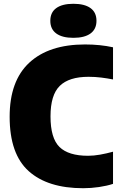

<svg xmlns="http://www.w3.org/2000/svg" viewBox="-20 -985 640 1015"><path d="M420 10Q232.5 10 131.8 -80.2Q31 -170.5 31 -368Q31 -557.5 135 -653.8Q239 -750 429.5 -750Q509.5 -750 577.5 -735V-565Q547 -571 514.8 -575Q482.5 -579 448 -579Q345 -579 296 -531Q247 -483 247 -370Q247 -254.5 294.5 -208Q342 -161.5 445.5 -161.5Q475.5 -161.5 509.2 -167.5Q543 -173.5 577.5 -183V-13Q546 -2.5 503.5 3.8Q461 10 420 10ZM368 -785Q309 -785 277.5 -808Q246 -831 246 -875Q246 -919.5 277.5 -942.2Q309 -965 368 -965Q427 -965 458.5 -942.2Q490 -919.5 490 -875Q490 -831 458.5 -808Q427 -785 368 -785Z"/></svg>

Font: Encode Sans SmCnd Black
Style: Regular
Weight: 900
Width: 4
Designer: Multiple Designers
Foundry: Impallari Type
Version: Version 3.002; ttfautohint (v1.8.3) -l 8 -r 50 -G 200 -x 14 